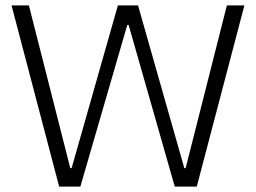

<svg xmlns="http://www.w3.org/2000/svg" viewBox="-20 -687 942 707"><path d="M658.7 -67.9 488.3 -667H414.1L243.7 -67.9H238.8L86.4 -667H22.5L197.8 0H275.9L448.7 -595.2H453.6L623.5 0H704.6L879.9 -667H815.4L663.6 -67.9Z"/></svg>

Font: Estedad Light
Style: Regular
Weight: 300
Designer: Amin Abedi
Version: Version 7.3